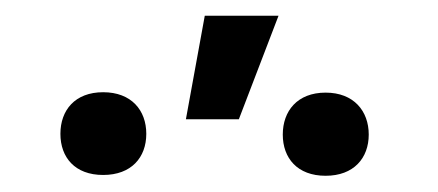

<svg xmlns="http://www.w3.org/2000/svg" viewBox="-20 -836 545 239"><path d="M211.4 -687.5H277.3L326.7 -816.4H234.9ZM55.2 -669.4C55.2 -640.1 73.2 -618.2 108.4 -618.2C143.6 -618.2 162.1 -640.1 162.1 -669.4C162.1 -698.7 143.6 -721.2 108.4 -721.2C73.2 -721.2 55.2 -698.7 55.2 -669.4ZM332 -668.5C332 -639.2 350.1 -617.2 385.3 -617.2C420.4 -617.2 439 -639.2 439 -668.5C439 -697.8 420.4 -720.7 385.3 -720.7C350.1 -720.7 332 -697.8 332 -668.5Z"/></svg>

Font: Shabnam
Style: Regular
Weight: 400
Foundry: DejaVu fonts team - Redesigned by Saber Rastikerdar - Based on Vazir font
Version: Version 5.0.1